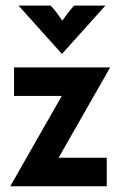

<svg xmlns="http://www.w3.org/2000/svg" viewBox="-20 -653 422 673"><path d="M16.7 0V-1.4L196.5 -316.7H29.2V-416.7H365.3V-415.3L185.4 -100H354.2V0ZM196.5 -464.6 45.1 -633.3H157.6Q169.4 -620.8 178.8 -608.3Q188.2 -595.8 198.6 -580.6Q209 -595.8 218.8 -608.3Q228.5 -620.8 239.6 -633.3H349.3L197.9 -464.6Z"/></svg>

Font: Afacad Flux
Style: Regular
Weight: 400
Designer: Kristian Moeller
Foundry: Dicotype
Version: Version 1.100